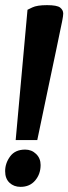

<svg xmlns="http://www.w3.org/2000/svg" viewBox="-23 -705 266 747"><path d="M84 -667Q84 -667 102.5 -676Q121 -685 160 -685Q199 -685 211 -675.5Q223 -666 223 -652Q223 -647 222 -641Q221 -635 220 -629Q220 -627 218 -618.5Q216 -610 211 -585Q206 -560 195.5 -510Q185 -460 167 -375Q149 -290 122 -160H38ZM57 22Q31 22 14 6Q-3 -10 -3 -39Q-3 -70 16.5 -96.5Q36 -123 75 -123Q100 -123 117.5 -106Q135 -89 135 -63Q135 -28 114 -3Q93 22 57 22Z"/></svg>

Font: Faustina VF Beta
Style: Italic
Weight: 400
Italic angle: -8°
Designer: Alfonso Garcia
Foundry: Omnibus-Type
Version: Version 1.006